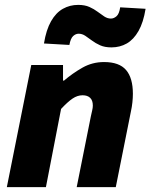

<svg xmlns="http://www.w3.org/2000/svg" viewBox="-20 -766 616 786"><path d="M8 0 108 -500H238V-436H242Q277 -466 317.5 -489Q358 -512 406 -512Q468 -512 496 -479.5Q524 -447 524 -382Q524 -366 522 -347Q520 -328 516 -310L454 0H294L352 -290Q355 -304 357.5 -314.5Q360 -325 360 -334Q360 -355 349 -365.5Q338 -376 318 -376Q297 -376 277 -362.5Q257 -349 230 -320L168 0ZM436 -572Q409 -572 390 -580.5Q371 -589 356.5 -600Q342 -611 329 -619.5Q316 -628 302 -628Q290 -628 279.5 -618.5Q269 -609 264 -582L160 -588Q169 -644 189 -679Q209 -714 237.5 -730Q266 -746 300 -746Q327 -746 346 -737.5Q365 -729 379.5 -718Q394 -707 407 -698.5Q420 -690 434 -690Q446 -690 457 -699.5Q468 -709 472 -736L576 -730Q567 -674 547 -639Q527 -604 499 -588Q471 -572 436 -572Z"/></svg>

Font: Source Sans 3 ExtraLight Black
Style: Italic
Weight: 900
Italic angle: -11°
Version: Version 3.052;hotconv 1.1.0;makeotfexe 2.6.0